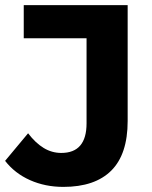

<svg xmlns="http://www.w3.org/2000/svg" viewBox="-36 -720 597 752"><path d="M212 12Q141 12 81.5 -14.5Q22 -41 -16 -90L74 -198Q103 -160 135 -140.5Q167 -121 204 -121Q303 -121 303 -237V-570H57V-700H464V-246Q464 -116 400 -52Q336 12 212 12Z"/></svg>

Font: MOST Montserrat
Style: Bold
Weight: 700
Designer: Julieta Ulanovsky
Foundry: Julieta Ulanovsky
Version: Version 8.000;March 11, 2024;FontCreator 15.0.0.2926 64-bit